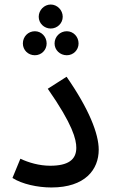

<svg xmlns="http://www.w3.org/2000/svg" viewBox="-20 -823 497 848"><path d="M204 -697C233 -697 257 -720 257 -749C257 -778 233 -803 204 -803C175 -803 151 -778 151 -749C151 -720 175 -697 204 -697ZM134 -579C163 -579 186 -602 186 -631C186 -661 163 -685 134 -685C104 -685 81 -661 81 -631C81 -602 104 -579 134 -579ZM275 -579C304 -579 327 -602 327 -631C327 -661 304 -685 275 -685C245 -685 221 -661 221 -631C221 -602 245 -579 275 -579ZM35 -37C77 -10 146 5 207 5C356 5 416 -74 416 -162C416 -232 373 -342 274 -484L191 -431C302 -272 317 -207 317 -170C317 -117 280 -91 202 -91C153 -91 106 -105 70 -122Z"/></svg>

Font: Noto Sans Arabic UI SmCn Md
Style: Regular
Weight: 500
Width: 4
Designer: Monotype Design Team, Nadine Chahine and Nizar Qandah
Foundry: Monotype Imaging Inc.
Version: Version 2.010